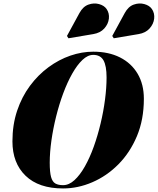

<svg xmlns="http://www.w3.org/2000/svg" viewBox="-20 -1051 889 1081"><path d="M760 -859 620.5 -835.5 612 -848.5 682.5 -978Q702.5 -1014.5 733.2 -1025.2Q764 -1036 792.8 -1028Q821.5 -1020 835 -1000.5Q851.5 -976.5 848 -946Q844.5 -915.5 822 -890.5Q799.5 -865.5 760 -859ZM505 -859 365.5 -835.5 357 -848.5 427.5 -978Q447.5 -1014.5 478.2 -1025.2Q509 -1036 537.8 -1028Q566.5 -1020 580 -1000.5Q596.5 -976.5 593 -946Q589.5 -915.5 567 -890.5Q544.5 -865.5 505 -859ZM335 10Q198 10 124 -61.5Q50 -133 50 -255Q50 -349 76.5 -427.8Q103 -506.5 148.8 -568Q194.5 -629.5 253 -672.5Q311.5 -715.5 376.2 -737.8Q441 -760 505 -760Q591.5 -760 655.5 -727.8Q719.5 -695.5 754.8 -636Q790 -576.5 790 -495Q790 -377.5 750.8 -284.2Q711.5 -191 646 -125.2Q580.5 -59.5 499.5 -24.8Q418.5 10 335 10ZM505 -742Q474 -742 444 -713.5Q414 -685 386.5 -636.2Q359 -587.5 336 -525.5Q313 -463.5 296 -395.2Q279 -327 269.5 -260Q260 -193 260 -135Q260 -81.5 267.5 -54.5Q275 -27.5 291.5 -18Q308 -8.5 335 -8.5Q368.5 -8.5 399.5 -37Q430.5 -65.5 458 -114.2Q485.5 -163 507.8 -225Q530 -287 546.2 -355Q562.5 -423 571.2 -490Q580 -557 580 -615Q580 -680 562.8 -711Q545.5 -742 505 -742Z"/></svg>

Font: Bodoni* 11pt Fatface
Style: Italic
Weight: 900
Italic angle: -13°
Version: Version 2.3